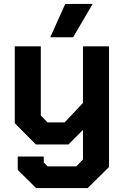

<svg xmlns="http://www.w3.org/2000/svg" viewBox="-20 -733 633 974"><path d="M533 -498V114L425 221H163L70 129V61H202V91L221 111H367L401 76V-74L327 0H162L55 -108V-498H187V-147L221 -112H308L401 -211V-498ZM311 -713H450L351 -544H235Z"/></svg>

Font: Chakra Petch
Style: Bold
Weight: 700
Designer: Katatrad Aksorn Co.,Ltd.
Foundry: Cadson Demak Co.,Ltd.
Version: Version 1.000; ttfautohint (v1.6)